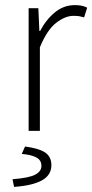

<svg xmlns="http://www.w3.org/2000/svg" viewBox="-20 -512 361 751"><path d="M92 0V-480H130L134 -391H137Q160 -435 194.5 -463.5Q229 -492 273 -492Q286 -492 297.5 -490Q309 -488 321 -482L309 -444Q299 -447 290.5 -448.5Q282 -450 267 -450Q235 -450 199.5 -422.5Q164 -395 136 -327V0ZM35 219 29 189Q94 184 118 171Q142 158 142 137Q142 114 121.5 103.5Q101 93 65 90L78 61Q135 69 158 85.5Q181 102 181 134Q181 173 144 193.5Q107 214 35 219Z"/></svg>

Font: Mada Light
Style: Regular
Weight: 300
Designer: Khaled Hosny
Version: Version 1.5